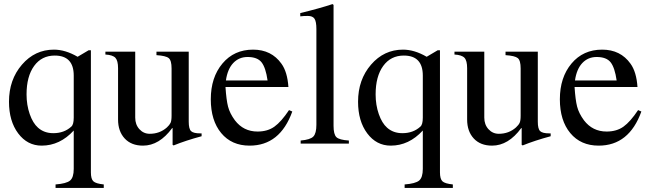

<svg xmlns="http://www.w3.org/2000/svg" viewBox="-20 -703 3180 940"><path d="M488 217H252V200Q305 196 323 181Q341 166 341 124V-64Q273 10 184 10Q114 10 69 -50Q24 -110 24 -205Q24 -313 87.5 -386.5Q151 -460 244 -460Q300 -460 360 -425L414 -457H425V141Q425 173 437 184.5Q449 196 488 200ZM341 -127V-333Q341 -431 248 -431Q184 -431 147 -380Q110 -329 110 -241Q110 -189 125.5 -144.5Q141 -100 166 -78Q196 -51 241 -51Q294 -51 329 -83Q341 -93 341 -127Z M967 -50V-36Q889 -15 830 9L825 6V-76H823Q760 10 680 10Q623 10 590.5 -25Q558 -60 558 -118V-369Q558 -406 545 -420Q532 -434 496 -436V-450H642V-127Q642 -93 662.5 -70.5Q683 -48 713 -48Q762 -48 797 -79Q810 -91 815 -101.5Q820 -112 820 -137V-368Q820 -407 806 -418.5Q792 -430 746 -433V-450H904V-107Q904 -72 915.5 -61Q927 -50 961 -50Z M1395 -164 1411 -157Q1351 10 1202 10Q1114 10 1063 -51.5Q1012 -113 1012 -217Q1012 -324 1069 -392Q1126 -460 1219 -460Q1309 -460 1358 -391Q1387 -351 1392 -277H1084Q1088 -214 1096.5 -181Q1105 -148 1130 -114Q1172 -59 1241 -59Q1290 -59 1323.5 -83Q1357 -107 1395 -164ZM1086 -309H1290Q1281 -372 1260.5 -398Q1240 -424 1192 -424Q1150 -424 1122 -394.5Q1094 -365 1086 -309Z M1688 0H1452V-15Q1499 -19 1514 -34.5Q1529 -50 1529 -92V-561Q1529 -597 1520 -611Q1511 -625 1487 -625Q1466 -625 1450 -623V-639Q1545 -662 1608 -683L1613 -679V-87Q1613 -45 1627 -31.5Q1641 -18 1688 -15Z M2197 217H1961V200Q2014 196 2032 181Q2050 166 2050 124V-64Q1982 10 1893 10Q1823 10 1778 -50Q1733 -110 1733 -205Q1733 -313 1796.5 -386.5Q1860 -460 1953 -460Q2009 -460 2069 -425L2123 -457H2134V141Q2134 173 2146 184.5Q2158 196 2197 200ZM2050 -127V-333Q2050 -431 1957 -431Q1893 -431 1856 -380Q1819 -329 1819 -241Q1819 -189 1834.5 -144.5Q1850 -100 1875 -78Q1905 -51 1950 -51Q2003 -51 2038 -83Q2050 -93 2050 -127Z M2676 -50V-36Q2598 -15 2539 9L2534 6V-76H2532Q2469 10 2389 10Q2332 10 2299.5 -25Q2267 -60 2267 -118V-369Q2267 -406 2254 -420Q2241 -434 2205 -436V-450H2351V-127Q2351 -93 2371.5 -70.5Q2392 -48 2422 -48Q2471 -48 2506 -79Q2519 -91 2524 -101.5Q2529 -112 2529 -137V-368Q2529 -407 2515 -418.5Q2501 -430 2455 -433V-450H2613V-107Q2613 -72 2624.5 -61Q2636 -50 2670 -50Z M3104 -164 3120 -157Q3060 10 2911 10Q2823 10 2772 -51.5Q2721 -113 2721 -217Q2721 -324 2778 -392Q2835 -460 2928 -460Q3018 -460 3067 -391Q3096 -351 3101 -277H2793Q2797 -214 2805.5 -181Q2814 -148 2839 -114Q2881 -59 2950 -59Q2999 -59 3032.5 -83Q3066 -107 3104 -164ZM2795 -309H2999Q2990 -372 2969.5 -398Q2949 -424 2901 -424Q2859 -424 2831 -394.5Q2803 -365 2795 -309Z"/></svg>

Font: STIX
Style: Regular
Weight: 400
Designer: MicroPress Inc., with final additions and corrections provided by Coen Hoffman, Elsevier (retired)
Version: Version 1.1.1